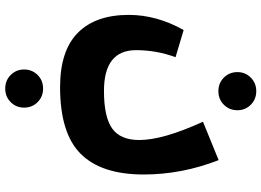

<svg xmlns="http://www.w3.org/2000/svg" viewBox="-153 -378 1001 735"><g transform="rotate(90 347.5 -10.5)"><path d="M256 -419Q256 -449 277 -470Q298 -491 329 -491Q360 -491 381 -470Q402 -449 402 -419Q402 -388 381 -367Q360 -346 329 -346Q298 -346 277 -367Q256 -388 256 -419ZM593 -347Q648 -206 648 -60Q648 102 569 181Q490 260 314 260Q174 260 105.5 192Q37 124 37 -3Q37 -110 95 -213L199 -182Q172 -109 172 -31Q172 92 328 92Q428 92 472 60.5Q516 29 516 -43Q516 -134 446 -287ZM392 398Q392 428 371 449Q350 470 319 470Q288 470 267 449Q246 428 246 398Q246 367 267 346Q288 325 319 325Q350 325 371 346Q392 367 392 398Z"/></g></svg>

Font: FiraGO ExtraBold
Style: Regular
Weight: 800
Designer: bBox Type
Foundry: bBox Type GmbH
Version: Version 1.001;PS 001.001;hotconv 1.0.88;makeotf.lib2.5.64775